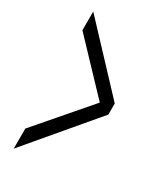

<svg xmlns="http://www.w3.org/2000/svg" viewBox="-141 -622 531 630"><g transform="rotate(30 125.0 -307.0)"><path d="M20 -47V-123L189 -319L21 -496V-567L233 -341V-299Z"/></g></svg>

Font: Inconsolata UltraCondensed
Style: Regular
Weight: 400
Width: 1
Monospace: yes
Designer: Raph Levien, Cyreal, Brenton Simpson
Foundry: Raph Levien, Cyreal, Google
Version: Version 3.000; ttfautohint (v1.8.2.53-6de2)